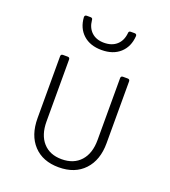

<svg xmlns="http://www.w3.org/2000/svg" viewBox="-143 -889 887 1004"><g transform="rotate(20 300.0 -387.5)"><path d="M299 10Q210 10 159 -44.5Q108 -99 108 -194V-538Q108 -550 120 -550H146Q158 -550 158 -538V-194Q158 -119 195.5 -77Q233 -35 299 -35Q366 -35 404 -77Q442 -119 442 -194V-538Q442 -550 454 -550H480Q492 -550 492 -538V-194Q492 -100 440.5 -45Q389 10 299 10ZM300 -643Q236 -643 197.5 -678Q159 -713 155 -773Q155 -785 167 -785H188Q200 -785 200 -773Q204 -731 230 -707Q256 -683 299 -683Q343 -683 369.5 -707Q396 -731 400 -773Q400 -785 412 -785H433Q445 -785 445 -773Q441 -713 402.5 -678Q364 -643 300 -643Z"/></g></svg>

Font: Pitagon Sans Mono Thin
Style: Regular
Weight: 100
Monospace: yes
Designer: Travis Tran
Foundry: Pitagon
Version: Version 1.001; ttfautohint (v1.8.4.7-5d5b);gftools[0.9.26]